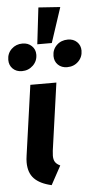

<svg xmlns="http://www.w3.org/2000/svg" viewBox="-67 -976 520 1028"><g transform="rotate(-5 192.5 -462.0)"><path d="M190 -168Q188 -148 188 -141Q188 -120 196 -107.5Q204 -95 223 -86L168 15Q106 1 75.5 -30.5Q45 -62 45 -118Q45 -135 48 -154L101 -530H241ZM297 -931 235 -743H157L180 -939ZM147 -689Q147 -654 122.5 -630.5Q98 -607 63 -607Q33 -607 14 -625.5Q-5 -644 -5 -673Q-5 -708 19 -731Q43 -754 78 -754Q108 -754 127.5 -735.5Q147 -717 147 -689ZM390 -689Q390 -654 366 -630.5Q342 -607 306 -607Q276 -607 257 -625.5Q238 -644 238 -673Q238 -708 262 -731Q286 -754 322 -754Q352 -754 371 -735.5Q390 -717 390 -689Z"/></g></svg>

Font: Fira Sans SemiBold
Style: Italic
Weight: 600
Italic angle: -8°
Designer: bBox Type GmbH & Carrois Corporate GbR & Edenspiekermann AG
Foundry: bBox Type GmbH & Carrois Corporate GbR & Edenspiekermann AG
Version: Version 4.301